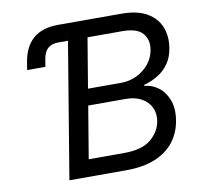

<svg xmlns="http://www.w3.org/2000/svg" viewBox="-80 -814 952 901"><g transform="rotate(-10 395.5 -364.0)"><path d="M73.7 -543.9 79.6 -580.1Q91.3 -652.3 134.3 -689.9Q177.2 -727.5 254.4 -727.5H299.8L286.1 -646H241.2Q208.5 -646 190.4 -630.1Q172.4 -614.3 166.5 -579.1L160.6 -543.9ZM179.2 0 299.8 -727.5H554.7Q630.9 -727.5 676.5 -700.9Q722.2 -674.3 740 -629.6Q757.8 -585 749 -530.8Q742.2 -486.3 720.5 -456.1Q698.7 -425.8 668 -407.5Q637.2 -389.2 602.5 -379.9V-375Q636.7 -373 667.2 -350.8Q697.8 -328.6 713.9 -287.8Q730 -247.1 720.7 -189.5Q711.9 -134.8 680.2 -92Q648.4 -49.3 591.3 -24.7Q534.2 0 448.7 0ZM285.6 -81.5H454.1Q540.5 -81.5 583 -117.4Q625.5 -153.3 633.3 -202.1Q639.2 -238.3 625.2 -267.1Q611.3 -295.9 580.8 -313Q550.3 -330.1 505.4 -330.1H327.1ZM339.8 -408.2H497.6Q536.1 -408.2 570.8 -424.3Q605.5 -440.4 629.9 -469.5Q654.3 -498.5 660.6 -537.6Q668.5 -583 642.3 -614.5Q616.2 -646 544.9 -646H379.4Z"/></g></svg>

Font: Inter
Style: Italic
Weight: 400
Italic angle: -9.3988°
Designer: Rasmus Andersson
Foundry: rsms
Version: Version 4.001;git-66647c0bb